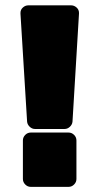

<svg xmlns="http://www.w3.org/2000/svg" viewBox="-20 -687 384 737"><path d="M58.6 -637.7Q58.6 -649.9 67.9 -658.2Q77.1 -666.5 88.9 -666.5H252.9Q264.6 -666.5 273.9 -658.2Q283.2 -649.9 283.2 -637.7V-634.3L258.3 -220.2Q257.3 -209 248.3 -200.4Q239.3 -191.9 228 -191.9H114.3Q103 -191.9 94 -200.4Q85 -209 84 -220.2L58.6 -634.3ZM98.1 30.3Q85.9 30.3 76.9 21.2Q67.9 12.2 67.9 0V-147.9Q67.9 -160.2 76.9 -169.2Q85.9 -178.2 98.1 -178.2H243.2Q255.4 -178.2 264.4 -169.2Q273.4 -160.2 273.4 -147.9V0Q273.4 12.2 264.4 21.2Q255.4 30.3 243.2 30.3Z"/></svg>

Font: Akaash Gobhi Moti
Style: Regular
Weight: 400
Designer: Kulbir Singh Thind, MD
Foundry: Punjab Online
Version: Version 1.200